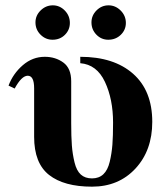

<svg xmlns="http://www.w3.org/2000/svg" viewBox="-20 -686 616 720"><path d="M452 -600Q452 -574 433 -555.5Q414 -537 386 -537Q360 -537 341.5 -556Q323 -575 323 -602Q323 -628 342 -647Q361 -666 387 -666Q413 -666 432.5 -646.5Q452 -627 452 -600ZM242 -600Q242 -574 223.5 -555.5Q205 -537 177 -537Q151 -537 132 -556Q113 -575 113 -602Q113 -628 132.5 -647Q152 -666 178 -666Q204 -666 223 -646.5Q242 -627 242 -600ZM281 -449V-473Q407 -473 479 -409.5Q551 -346 551 -229Q551 -122 488 -54Q425 14 325 14Q220 14 164 -30Q108 -74 108 -173V-355Q108 -402 84 -402Q61 -402 35 -354L12 -365Q29 -410 65.5 -441.5Q102 -473 148 -473Q188 -473 217.5 -451.5Q247 -430 247 -381V-225Q247 -173 249.5 -140.5Q252 -108 259.5 -77Q267 -46 283 -31.5Q299 -17 325 -17Q351 -17 367.5 -32.5Q384 -48 391.5 -79.5Q399 -111 401.5 -143.5Q404 -176 404 -226Q404 -314 373.5 -379Q343 -444 281 -449Z"/></svg>

Font: STIX MathJax Alphabets
Style: Bold
Weight: 700
Designer: MicroPress Inc., with final additions and corrections provided by Coen Hoffman, Elsevier (retired)
Version: Version 1.1.1